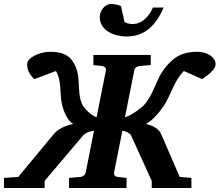

<svg xmlns="http://www.w3.org/2000/svg" viewBox="-58 -948 1107 968"><path d="M1029 -625C1029 -658 989 -687 937 -687C884 -687 845 -673 817 -650C725 -574 734 -495 668 -418C659 -408 607 -366 572 -357L619 -593C621 -606 633 -614 645 -615L702 -620V-671H413V-620L458 -615C469 -613 478 -606 476 -593L429 -357C398 -366 363 -408 358 -418C322 -495 362 -574 300 -650C281 -673 247 -687 195 -687C143 -687 79 -658 79 -625C79 -602 84 -579 115 -549L224 -590C255 -540 241 -471 256 -415C267 -375 284 -340 311 -323C268 -315 232 -295 214 -273L34 -56L-38 -51V0H167V-36L361 -265C371 -276 390 -286 416 -289L374 -78C371 -65 359 -57 348 -56L290 -51V0H580V-51L535 -56C523 -57 515 -65 517 -78L559 -289C577 -287 598 -276 603 -265L707 -36V0H907V-51L848 -56L754 -273C745 -295 717 -315 677 -323C710 -340 741 -375 768 -415C805 -471 819 -540 869 -590L961 -549C1005 -579 1029 -602 1029 -625ZM767 -910H713C698 -876 665 -827 611 -827C594 -827 578 -831 570 -837L552 -917C541 -924 514 -928 504 -928C468 -928 445 -892 445 -862C445 -793 519 -764 580 -764C675 -764 730 -824 767 -910Z"/></svg>

Font: Veleka
Style: Bold Italic
Weight: 700
Italic angle: -12°
Designer: Stefan Peev, Context Ltd, 2016; SIL International, 1997-2014.
Foundry: Stefan Peev, Context Ltd, 2016
Version: Version 5.000